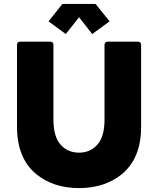

<svg xmlns="http://www.w3.org/2000/svg" viewBox="-20 -947 808 981"><path d="M384 14Q255 14 168 -55Q67 -136 67 -299V-718Q67 -733 82 -734H238Q252 -734 253 -718V-336Q253 -249 289.5 -208Q326 -167 384 -167Q441 -167 477.5 -208Q514 -249 514 -336V-718Q514 -733 530 -734H685Q700 -734 701 -718V-299Q701 -136 600 -55Q513 14 384 14ZM451 -773 384 -859 316 -773 228 -838 299 -927H468L540 -838Z"/></svg>

Font: YamahaIndonesia935. App XBold
Style: Regular
Weight: 800
Designer: Dalton Maag Ltd
Foundry: Dalton Maag Ltd
Version: Version 1.002; January 01, 2024; Regular/Italic